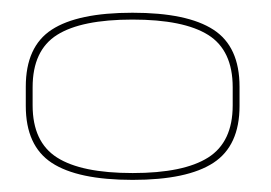

<svg xmlns="http://www.w3.org/2000/svg" viewBox="-20 -702 436 309"><path d="M193.5 -412.5Q105 -412.5 63.2 -440Q21.5 -467.5 21.5 -531.5V-562.5Q21.5 -627 63.2 -654.2Q105 -681.5 193.2 -681.5Q281.5 -681.5 323.5 -654.2Q365.5 -627 365.5 -562.5V-531.5Q365.5 -467.5 323.5 -440Q281.5 -412.5 193.5 -412.5ZM193.5 -423.5Q275.5 -423.5 315 -448.5Q354.5 -473.5 354.5 -532.5V-561.5Q354.5 -621 315 -645.8Q275.5 -670.5 193.2 -670.5Q111 -670.5 71.8 -645.8Q32.5 -621 32.5 -561.5V-532.5Q32.5 -473.5 71.8 -448.5Q111 -423.5 193.5 -423.5Z"/></svg>

Font: Anybody ExtraExpanded Thin
Style: Regular
Weight: 100
Width: 8
Designer: Tyler Finck
Foundry: Etcetera Type Company
Version: Version 1.010; ttfautohint (v1.8.3) -l 8 -r 50 -G 200 -x 14 